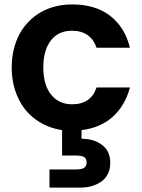

<svg xmlns="http://www.w3.org/2000/svg" viewBox="-20 -583 642 869"><path d="M306 -111C306 -111 306 -111 306 -111C266 -111 234 -126 211 -155C188 -184 176 -224 176 -277C176 -277 176 -277 176 -277C176 -330 188 -372 211 -401C234 -430 266 -444 306 -444C306 -444 306 -444 306 -444C334 -444 358 -437 377 -424C396 -410 409 -391 417 -367C417 -367 568 -367 568 -367C568 -367 568 -367 568 -367C553 -429 523 -477 478 -512C433 -546 376 -563 307 -563C307 -563 307 -563 307 -563C254 -563 206 -551 165 -528C124 -504 91 -471 68 -428C45 -385 33 -334 33 -277C33 -277 33 -277 33 -277C33 -226 43 -180 62 -140C81 -99 107 -67 142 -42C176 -17 216 -1 261 6C261 6 261 121 261 121C261 121 323 121 323 121C323 121 323 121 323 121C339 121 351 123 360 127C368 132 372 140 372 152C372 152 372 152 372 152C372 164 368 172 360 177C351 182 339 184 323 184C323 184 204 184 204 184C204 184 204 266 204 266C204 266 346 266 346 266C346 266 346 266 346 266C383 266 415 256 441 237C466 218 479 190 479 154C479 154 479 154 479 154C479 119 467 92 442 73C417 54 386 45 349 45C349 45 349 6 349 6C349 6 349 6 349 6C406 -1 453 -21 491 -55C528 -89 554 -133 568 -187C568 -187 417 -187 417 -187C417 -187 417 -187 417 -187C400 -136 363 -111 306 -111Z"/></svg>

Font: Girnar Poppins
Style: SemiBold
Weight: 500
Designer: Ninad Kale (Devanagari), Jonny Pinhorn (Latin)
Foundry: Indian Type Foundry
Version: ""